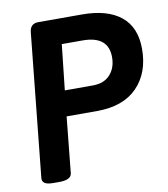

<svg xmlns="http://www.w3.org/2000/svg" viewBox="-80 -767 731 837"><g transform="rotate(-10 285.5 -349.0)"><path d="M90 2Q61 2 50 -6Q39 -14 41 -30L106 -663Q110 -700 146 -700H339Q451 -700 511 -651.5Q571 -603 571 -507Q571 -401 509 -337.5Q447 -274 331 -274H196L171 -27Q168 2 115 2ZM208 -387H332Q382 -387 409 -417Q436 -447 436 -494Q436 -588 322 -588H230Z"/></g></svg>

Font: Asap SemiBold
Style: Italic
Weight: 600
Italic angle: -6°
Designer: Pablo Cosgaya
Foundry: Omnibus-Type
Version: Version 3.001; ttfautohint (v1.8.3)